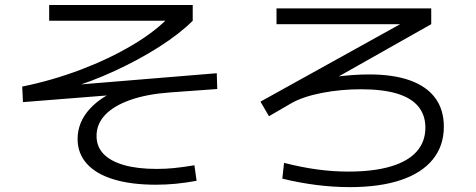

<svg xmlns="http://www.w3.org/2000/svg" viewBox="-20 -729 1915 772"><path d="M292 -169.9Q292 -237.3 340.8 -291Q389.6 -344.7 478.5 -377V-350.6L72.3 -318.4L69.3 -380.9Q189.5 -405.3 304.2 -448.7Q418.9 -492.2 512.7 -547.9Q606.4 -603.5 663.1 -664.1L683.6 -645.5H177.7V-709H754.9V-645.5Q703.1 -593.8 620.6 -541Q538.1 -488.3 440.4 -443.4Q342.8 -398.4 248 -371.1L234.4 -383.8L851.6 -434.6L853.5 -371.1L664.1 -357.4Q570.3 -350.6 503.9 -327.1Q437.5 -303.7 402.8 -267.1Q368.2 -230.5 368.2 -182.6Q368.2 -139.6 396 -110.4Q423.8 -81.1 478 -65.4Q532.2 -49.8 610.4 -49.8Q645.5 -49.8 679.7 -53.2Q713.9 -56.6 761.7 -64.5L770.5 -2Q726.6 5.9 687.5 9.8Q648.4 13.7 606.4 13.7Q507.8 13.7 437 -7.8Q366.2 -29.3 329.1 -70.8Q292 -112.3 292 -169.9Z M1115.2 -10.7 1122.1 -74.2Q1190.4 -56.6 1253.9 -47.9Q1317.4 -39.1 1380.9 -39.1Q1481.4 -39.1 1550.8 -59.6Q1620.1 -80.1 1655.3 -119.6Q1690.4 -159.2 1690.4 -215.8Q1690.4 -266.6 1661.6 -301.3Q1632.8 -335.9 1575.2 -353Q1517.6 -370.1 1431.6 -370.1Q1350.6 -370.1 1274.9 -355.5Q1199.2 -340.8 1152.3 -314.5L1061.5 -261.7L1027.3 -320.3L1626 -652.3L1627 -631.8H1091.8V-695.3H1713.9V-631.8L1217.8 -351.6L1187.5 -389.6Q1239.3 -408.2 1317.9 -418.9Q1396.5 -429.7 1464.8 -429.7Q1561.5 -429.7 1628.4 -405.8Q1695.3 -381.8 1730 -335Q1764.6 -288.1 1764.6 -219.7Q1764.6 -142.6 1720.2 -87.9Q1675.8 -33.2 1591.3 -4.9Q1506.8 23.4 1386.7 23.4Q1319.3 23.4 1251 14.6Q1182.6 5.9 1115.2 -10.7Z"/></svg>

Font: WEMIX Pretendard Variable
Style: Regular
Weight: 400
Designer: Base glyphs from Inter by Rasmus Andersson; Hangeul glyphs from Noto Sans CJK(Source Han Sans) by Jang Soo-young and Kan
Foundry: Kil Hyung-jin
Version: Version 1.000;Glyphs 3.2 (3208)